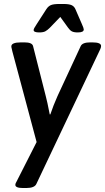

<svg xmlns="http://www.w3.org/2000/svg" viewBox="-20 -738 528 965"><path d="M488 -507Q488 -500 484 -491L163 186Q154 207 112 207H96Q57 207 57 191Q57 184 64 173L164 -24L42 -480Q41 -487 39 -493.5Q37 -500 37 -505Q37 -525 86 -525H103Q141 -525 146 -507L210 -255Q217 -230 230 -163H233Q248 -208 269 -255L386 -507Q395 -525 434 -525H444Q488 -525 488 -507ZM149 -587Q149 -594 164 -616L213 -692Q222 -706 235 -712Q248 -718 279 -718H299Q327 -718 340 -712Q353 -706 359 -692L392 -616Q401 -596 401 -590Q401 -575 371 -575Q351 -575 341 -580.5Q331 -586 322 -599L283 -653L231 -599Q218 -586 207.5 -580.5Q197 -575 177 -575Q149 -575 149 -587Z"/></svg>

Font: Asap-MediumItalic
Style: Italic
Weight: 500
Italic angle: -6°
Designer: Pablo Cosgaya
Foundry: Omnibus-Type
Version: Version 2.000; ttfautohint (v1.8)